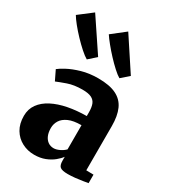

<svg xmlns="http://www.w3.org/2000/svg" viewBox="-225 -995 1000 1118"><g transform="rotate(30 275.0 -436.0)"><path d="M184.5 11Q139.5 11 102 -8.8Q64.5 -28.5 42.2 -65.8Q20 -103 20 -156Q20 -201.5 44.5 -235.5Q69 -269.5 112.5 -292Q156 -314.5 213.8 -325.8Q271.5 -337 338 -337.5V-362.5Q338 -395.5 330 -416.5Q322 -437.5 301 -448Q280 -458.5 240 -458.5Q184 -458.5 142 -443.8Q100 -429 76.5 -419L45 -484Q58.5 -495.5 92.8 -514Q127 -532.5 176.8 -547Q226.5 -561.5 287 -561.5Q363.5 -561.5 408.5 -539.2Q453.5 -517 473.5 -472.5Q493.5 -428 493.5 -360V-62.5L542.5 -61.5V-4.5Q531.5 -2.5 508.5 1.2Q485.5 5 459 7.8Q432.5 10.5 410.5 10.5Q372.5 10.5 359 -0.2Q345.5 -11 345.5 -42V-68Q333.5 -51 311 -32.5Q288.5 -14 256.8 -1.5Q225 11 184.5 11ZM263.5 -78.5Q281 -78.5 302.2 -88.5Q323.5 -98.5 338 -113.5V-276Q284.5 -276 252.2 -261.5Q220 -247 205.8 -223.8Q191.5 -200.5 191.5 -173Q191.5 -143.5 200.5 -122.5Q209.5 -101.5 225.8 -90Q242 -78.5 263.5 -78.5ZM172.5 -623.5Q154.5 -633.5 127.5 -657.5Q100.5 -681.5 72.5 -711Q44.5 -740.5 22 -768.5Q-0.5 -796.5 -11.5 -815.5L78.5 -884.5L223.5 -668L173.5 -623.5ZM392 -623.5Q374.5 -633.5 349 -656.8Q323.5 -680 296.5 -709Q269.5 -738 246.8 -766Q224 -794 211 -814L301 -884.5L443.5 -668L392.5 -623.5Z"/></g></svg>

Font: Merriweather 36pt Black
Style: Regular
Weight: 900
Version: Version 2.100